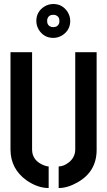

<svg xmlns="http://www.w3.org/2000/svg" viewBox="-20 -948 544 973"><path d="M164.1 -841.8Q164.1 -888.7 205.1 -915Q226.6 -927.7 250 -927.7Q296.9 -927.7 323.2 -886.7Q335.9 -865.2 335.9 -841.8Q335.9 -794.9 294.9 -768.6Q273.4 -755.9 250 -755.9Q203.1 -755.9 176.8 -796.9Q164.1 -818.4 164.1 -841.8ZM218.8 -841.8Q218.8 -818.4 240.2 -811.5Q246.1 -810.5 250 -810.5Q273.4 -810.5 280.3 -832Q281.2 -837.9 281.2 -841.8Q281.2 -865.2 259.8 -872.1Q253.9 -873 250 -873Q226.6 -873 219.7 -851.6Q218.8 -845.7 218.8 -841.8ZM33.2 -188.5V-683.6H142.6V-188.5Q143.6 -133.8 202.1 -110.4Q216.8 -104.5 226.6 -104.5V4.9Q170.9 4.9 114.3 -34.2Q34.2 -91.8 33.2 -188.5ZM277.3 4.9V-104.5Q302.7 -104.5 330.1 -126Q360.4 -151.4 361.3 -188.5V-683.6H469.7V-188.5Q469.7 -78.1 372.1 -23.4Q322.3 4.9 277.3 4.9Z"/></svg>

Font: Post No Bills Jaffna
Style: Bold
Weight: 700
Designer: Kosala Senevirathne, Siva Puranthara, Lasantha Premarathna, Tharique Azeez
Foundry: Mooniak
Version: Version 1.220 ; ttfautohint (v1.6)